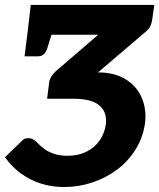

<svg xmlns="http://www.w3.org/2000/svg" viewBox="-26 -747 642 774"><path d="M232 7Q184 7 140.5 -6.5Q97 -20 60 -46.5Q23 -73 -6 -113L62 -179Q71 -188 78 -189Q85 -190 90 -190Q98 -190 105 -186.5Q112 -183 123 -173Q134 -161 151 -148Q168 -135 191.5 -127Q215 -119 247 -119Q290 -119 323.5 -136Q357 -153 376.5 -182Q396 -211 401 -247Q406 -296 374 -322.5Q342 -349 270 -349H164L172 -414Q173 -424 179.5 -436Q186 -448 199 -460L370 -607H84L98 -727H596L588 -671Q587 -659 581.5 -645Q576 -631 559 -617L369 -455H370Q435 -455 479.5 -428Q524 -401 544.5 -355Q565 -309 559 -253Q551 -194 521.5 -146Q492 -98 447 -64Q402 -30 346.5 -11.5Q291 7 232 7ZM189 -630 165 -554Q160 -538 151 -529Q142 -520 127 -520H73L84 -607Z"/></svg>

Font: Aleo ExtraBold
Style: Italic
Weight: 800
Italic angle: -7°
Designer: Alessio Laiso
Foundry: Alessio Laiso
Version: Version 2.001;gftools[0.9.29]